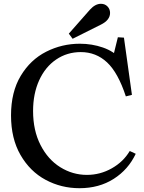

<svg xmlns="http://www.w3.org/2000/svg" viewBox="-20 -980 756 1010"><path d="M400 -750Q464 -750 521.5 -730Q579 -710 616 -669L569 -658L600 -784L632 -782L674 -481L642 -473Q601 -598 543 -652Q485 -706 405 -706Q333 -706 275.5 -667Q218 -628 186 -557.5Q154 -487 154 -396Q154 -294 193 -217.5Q232 -141 297 -100.5Q362 -60 437 -60Q507 -60 568 -94.5Q629 -129 662 -185H664L694 -171Q655 -88 578 -39Q501 10 398 10Q302 10 220 -34Q138 -78 88 -164.5Q38 -251 38 -373Q38 -496 89 -581Q140 -666 223 -708Q306 -750 400 -750ZM362 -776 342 -803 453 -929Q481 -960 511 -960Q532 -960 545.5 -946Q559 -932 559 -912Q559 -874 510 -850Z"/></svg>

Font: Minipax
Style: Regular
Weight: 400
Designer: Raphaël Ronot
Foundry: Velvetyne Type Foundry
Version: Version 1.000